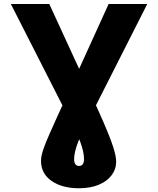

<svg xmlns="http://www.w3.org/2000/svg" viewBox="-20 -748 810 983"><path d="M35.6 -727.5H232.4L434.1 -289.1Q480 -191.4 511.2 -119.4Q542.5 -47.4 558.6 1.7Q574.7 50.8 574.7 79.6Q574.7 118.7 551 149.7Q527.3 180.7 484.9 198.2Q442.4 215.8 384.8 215.8Q297.4 215.8 243.7 178.2Q189.9 140.6 189.9 74.7Q189.9 62 193.4 46.1Q196.8 30.3 205.6 5.9Q214.4 -18.6 231 -56.6Q247.6 -94.7 273.4 -151.6Q299.3 -208.5 336.9 -289.6L536.1 -727.5H733.9L403.8 -75.7Q390.6 -48.3 380.6 -22.7Q370.6 2.9 365 25.6Q359.4 48.3 359.4 66.9Q359.4 83.5 365.7 92.5Q372.1 101.6 384.8 101.6Q397.5 101.6 403.8 92.5Q410.2 83.5 410.2 65.9Q410.2 47.9 405 24.9Q399.9 2 390.1 -23.9Q380.4 -49.8 367.2 -75.7Z"/></svg>

Font: Inter 20pt ExtraBold
Style: Regular
Weight: 800
Version: Version 4.001;git-66647c0bb